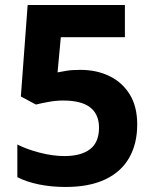

<svg xmlns="http://www.w3.org/2000/svg" viewBox="-20 -734 612 764"><path d="M300 -456Q365 -456 416 -431Q467 -406 496.5 -358Q526 -310 526 -239Q526 -162 494 -106Q462 -50 398.5 -20Q335 10 241 10Q185 10 135.5 0Q86 -10 49 -29V-159Q86 -140 138 -126.5Q190 -113 236 -113Q303 -113 338.5 -140.5Q374 -168 374 -226Q374 -279 339 -306.5Q304 -334 231 -334Q203 -334 173 -328.5Q143 -323 123 -318L63 -350L90 -714H477V-586H222L209 -446Q226 -449 245.5 -452.5Q265 -456 300 -456Z"/></svg>

Font: Noto Sans Cham
Style: Regular
Weight: 400
Designer: Monotype Design Team
Foundry: Monotype Imaging Inc.
Version: Version 2.002